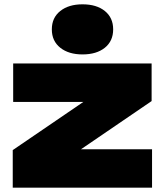

<svg xmlns="http://www.w3.org/2000/svg" viewBox="-20 -869 763 889"><path d="M39 0V-174L401 -421L586 -397H41V-575H682V-401L320 -154L164 -178H684V0ZM362 -617Q298 -617 259 -648Q220 -679 220 -733Q220 -787 259 -818Q298 -849 362 -849Q427 -849 465.5 -818Q504 -787 504 -733Q504 -679 465.5 -648Q427 -617 362 -617Z"/></svg>

Font: Unbounded Black
Style: Regular
Weight: 900
Designer: Luke Prowse, Jean-Baptiste Morizot, Fátima Lázaro, Florian Runge
Foundry: NaN
Version: Version 1.701;gftools[0.9.28.dev5+ged2979d]